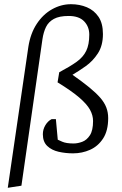

<svg xmlns="http://www.w3.org/2000/svg" viewBox="-20 -721 583 914"><path d="M17 173 115 -498Q125 -562 155 -607.5Q185 -653 228 -677Q271 -701 318 -701Q359 -701 393.5 -686.5Q428 -672 449 -641Q470 -610 470 -559Q470 -504 446 -467Q422 -430 388 -406Q354 -382 325 -365Q372 -332 404.5 -305.5Q437 -279 457 -256Q477 -233 486 -209.5Q495 -186 495 -159Q495 -99 471 -62Q447 -25 409 -8Q371 9 328 9Q292 9 259 1.5Q226 -6 205 -26Q184 -46 184 -82Q184 -105 196 -125Q208 -145 226 -154H246L255 -56Q257 -55 276 -46.5Q295 -38 330 -38Q350 -38 371.5 -46Q393 -54 408 -77Q423 -100 423 -145Q423 -172 408.5 -198.5Q394 -225 357.5 -256.5Q321 -288 254 -329L262 -377Q313 -404 344.5 -426.5Q376 -449 390.5 -479Q405 -509 405 -556Q405 -594 380.5 -619.5Q356 -645 307 -645Q262 -645 236.5 -631Q211 -617 199 -592.5Q187 -568 182 -534L82 163Z"/></svg>

Font: Faustina Light
Style: Italic
Weight: 300
Italic angle: -8°
Designer: Alfonso Garcia
Foundry: http://www.omnibus-type.com
Version: Version 1.200